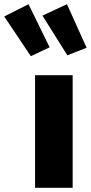

<svg xmlns="http://www.w3.org/2000/svg" viewBox="-115 -889 430 909"><path d="M20 -869 120 -665 31 -623 -95 -811ZM202 -869 295 -663 204 -627 86 -815ZM229 -533V0H51V-533Z"/></svg>

Font: FiraGO ExtraBold
Style: Regular
Weight: 800
Designer: bBox Type
Foundry: bBox Type GmbH
Version: Version 1.001;PS 001.001;hotconv 1.0.88;makeotf.lib2.5.64775